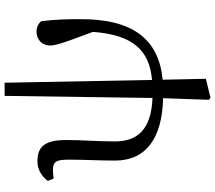

<svg xmlns="http://www.w3.org/2000/svg" viewBox="-70 -642 931 831"><g transform="rotate(-90 395.5 -226.5)"><path d="M453 -672H396L387 -32C250 -37 199 -98 199 -194C199 -276 205 -330 205 -404C205 -498 177 -530 112 -530C77 -530 47 -511 28 -485L38 -460C49 -461 64 -463 76 -463C115 -463 120 -443 120 -391C120 -330 116 -263 116 -194C116 -57 217 10 386 14L379 212L388 219L470 199L466 12C643 -5 730 -119 728 -349C728 -402 727 -456 719 -514C708 -527 691 -534 675 -534C645 -534 614 -516 614 -473C614 -445 640 -379 673 -290C660 -116 593 -45 465 -34Z"/></g></svg>

Font: Noto Serif SC Medium
Style: Regular
Weight: 500
Designer: Ryoko NISHIZUKA 西塚涼子 (kana & ideographs); Frank Grießhammer (Latin, Greek & Cyrillic); Wenlong ZHANG 张文龙 (bopomofo); San
Foundry: Adobe Systems Incorporated
Version: Version 1.001;PS 1.001;hotconv 16.6.54;makeotf.lib2.5.65590